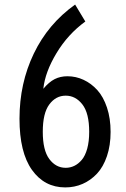

<svg xmlns="http://www.w3.org/2000/svg" viewBox="-20 -817 556 846"><path d="M267.6 8.8Q175.8 8.8 120.8 -68.4Q65.9 -145.5 65.9 -293.9Q65.9 -449.7 128.9 -580.8Q191.9 -711.9 311 -796.9L356 -722.2Q279.3 -666.5 229 -583Q178.7 -499.5 170.9 -425.8Q195.8 -455.6 220.7 -468.3Q245.6 -481 277.3 -481Q314.5 -481 348.1 -465.3Q381.8 -449.7 408.7 -420.2Q435.5 -390.6 451.4 -343Q467.3 -295.4 467.3 -235.8Q467.3 -176.3 451.2 -128.9Q435.1 -81.5 407.5 -52Q379.9 -22.5 344.2 -6.8Q308.6 8.8 267.6 8.8ZM269.5 -77.6Q289.6 -77.6 307.4 -86.2Q325.2 -94.7 340.3 -112.5Q355.5 -130.4 364.3 -162.1Q373 -193.8 373 -236.3Q373 -318.4 343 -356.9Q313 -395.5 269.5 -395.5Q226.1 -395.5 197.3 -356.9Q168.5 -318.4 168.5 -236.3Q168.5 -154.8 197.3 -116.2Q226.1 -77.6 269.5 -77.6Z"/></svg>

Font: Voltaire
Style: Regular
Weight: 400
Designer: Yvonne Schttler
Foundry: Yvonne Schttler
Version: Version 1.003